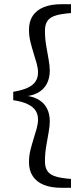

<svg xmlns="http://www.w3.org/2000/svg" viewBox="-20 -735 389 914"><path d="M43 -258V-298Q85 -305 111 -317Q137 -329 149 -347Q161 -365 161 -390Q161 -410 154.5 -433Q148 -456 140 -481.5Q132 -507 125 -535Q118 -563 118 -594Q118 -633 136 -660Q154 -687 188.5 -701Q223 -715 272 -715H318V-673L290 -670Q256 -666 235 -657.5Q214 -649 204 -632.5Q194 -616 194 -588Q194 -552 200 -517Q206 -482 211.5 -451.5Q217 -421 217 -399Q217 -363 202.5 -335.5Q188 -308 157.5 -292Q127 -276 78 -275V-281Q127 -280 157.5 -264Q188 -248 202.5 -221Q217 -194 217 -157Q217 -135 211.5 -105Q206 -75 200 -39.5Q194 -4 194 32Q194 60 204 76.5Q214 93 235 101.5Q256 110 290 114L318 117V159H272Q223 159 188.5 145Q154 131 136 103.5Q118 76 118 38Q118 6 125 -21.5Q132 -49 140 -74.5Q148 -100 154.5 -123Q161 -146 161 -166Q161 -191 149 -209Q137 -227 111 -239.5Q85 -252 43 -258Z"/></svg>

Font: Source Serif 4 18pt
Style: Regular
Weight: 400
Designer: Frank Grießhammer
Foundry: Adobe Systems Incorporated
Version: Version 4.004;hotconv 1.0.116;makeotfexe 2.5.65601